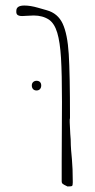

<svg xmlns="http://www.w3.org/2000/svg" viewBox="-20 -683 343 694"><path d="M203 -27V-100L204 -315Q204 -416 200.5 -473.5Q197 -531 187 -564.5Q177 -598 157 -612Q134 -627 102 -627Q90 -627 79.5 -626Q69 -625 60 -625Q49 -625 43.5 -629Q38 -633 39 -644Q39 -663 68 -663Q90 -663 117.5 -655Q145 -647 149 -646Q189 -635 206.5 -597.5Q224 -560 228.5 -487.5Q233 -415 233 -258Q233 -254 232 -251V-241L234 -199Q236 -180 236 -158Q236 -149 240 -107Q243 -74 243 -28V-23Q243 -13 240.5 -11Q238 -9 224 -9Q209 -16 206 -19Q203 -22 203 -27ZM95 -374Q95 -382 100 -386.5Q105 -391 112 -391Q120 -391 124.5 -386.5Q129 -382 129 -374Q129 -366 124.5 -361Q120 -356 112 -356Q104 -356 99.5 -361Q95 -366 95 -374Z"/></svg>

Font: Amatic SC
Style: Regular
Weight: 400
Designer: Multiple Designers
Foundry: Vernon Adams
Version: Version 2.505